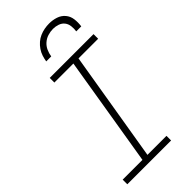

<svg xmlns="http://www.w3.org/2000/svg" viewBox="-293 -1020 1085 1085"><g transform="rotate(-45 250.0 -477.5)"><path d="M22 0V-37H180L289 -698H137V-735H487V-698H330L220 -37H372V0ZM189 -815Q192 -834 198 -852.5Q204 -871 215.5 -888Q227 -905 242.5 -918.5Q258 -932 276.5 -940Q295 -948 314 -951.5Q333 -955 352 -955Q380 -955 406 -946.5Q432 -938 449 -918Q466 -898 469.5 -870.5Q473 -843 469 -815H429Q432 -835 429.5 -855.5Q427 -876 415.5 -890.5Q404 -905 385 -911.5Q366 -918 346 -918Q325 -918 304 -911.5Q283 -905 266.5 -890.5Q250 -876 241 -856Q232 -836 229 -815Z"/></g></svg>

Font: Iosevka Slab Extralight
Style: Italic
Weight: 200
Italic angle: -9°
Monospace: yes
Designer: Belleve Invis
Foundry: Belleve Invis
Version: Version 11.1.1; ttfautohint (v1.8.3)